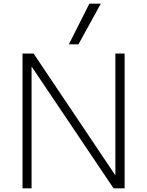

<svg xmlns="http://www.w3.org/2000/svg" viewBox="-20 -1020 797 1040"><path d="M102 0V-730H162L603 -73H605V-730H655V0H595L153 -657H151V0ZM405 -780H353L464 -1000H526Z"/></svg>

Font: M PLUS 1 Light
Style: Regular
Weight: 300
Designer: Coji Morishita
Foundry: UNDERFOREST DESIGN
Version: Version 1.001